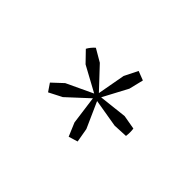

<svg xmlns="http://www.w3.org/2000/svg" viewBox="-62 -807 514 514"><g transform="rotate(45 195.0 -549.5)"><path d="M194 -547 115 -590 86 -620Q92 -631 103 -641L139 -620L201 -554ZM97 -466Q94 -471 90.5 -475.5Q87 -480 82 -488L112 -516L195 -555L200 -546L134 -485ZM220 -421 204 -459 192 -548 202 -552 239 -469 246 -429Q240 -427 233 -425Q226 -423 220 -421ZM286 -529 197 -544V-556L287 -566L327 -559Q329 -546 327 -531ZM202 -548 193 -552 209 -640 228 -678Q234 -676 241 -673Q248 -670 254 -668L244 -627Z"/></g></svg>

Font: Piazzolla Thin Thin
Style: Regular
Weight: 250
Version: Version 2.005